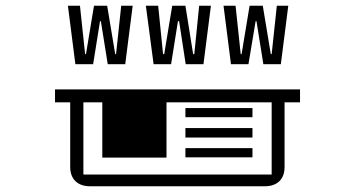

<svg xmlns="http://www.w3.org/2000/svg" viewBox="-20 -724 1240 670"><path d="M561 -174V-367H928V-115H271V-367H337V-174ZM172 -412V-367H225V-141C225 -99 251 -74 294 -74H904C948 -74 973 -99 973 -141V-367H1027V-412ZM861 -315V-347H627V-315ZM861 -244V-277H627V-244ZM861 -175V-207H627V-175ZM259 -704H217L243 -500H305L329 -650H332L356 -500H417L443 -704H403L385 -535H382L354 -704H308L280 -535H277ZM532 -704H489L516 -500H577L601 -650H605L628 -500H690L716 -704H675L658 -535H654L627 -704H581L553 -535H549ZM802 -704H760L786 -500H847L872 -650H875L899 -500H960L986 -704H946L928 -535H925L897 -704H851L823 -535H820Z"/></svg>

Font: CryptoKit_GRILLE 1.4
Style: Regular
Weight: 400
Monospace: yes
Designer: Oceane Juvin
Foundry: http://www.head-geneve.ch
Version: Version 1.004